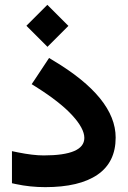

<svg xmlns="http://www.w3.org/2000/svg" viewBox="-20 -771 525 790"><path d="M95.2 -671.5 168.3 -744.6 174.8 -751.1 181.4 -744.6 254.9 -671 261.5 -664.5 254.9 -657.9 181.9 -584.9 175.3 -578.3 168.8 -584.9 95.2 -658.4 88.7 -665ZM53.4 -144.1Q115.9 -131.5 159.7 -131.5Q327 -131.5 327 -203.5Q327 -242.3 277.1 -296.7Q227.2 -351.1 128 -413.6L110.3 -424.7L121.9 -441.8L171.3 -516.4L181.9 -532.5L198.5 -522.4Q455.9 -368.8 455.9 -205Q455.9 -103.3 381.1 -52.1Q306.3 -1 166.2 -1Q103.8 -1 45.3 -13.6L29.2 -17.1V-33.2V-124.4V-149.1Z"/></svg>

Font: Vazir FD
Style: Bold
Weight: 700
Foundry: DejaVu fonts team - Redesigned by Saber Rastikerdar
Version: Version 21.10;October 20, 2019;FontCreator 12.0.0.2547 64-bi